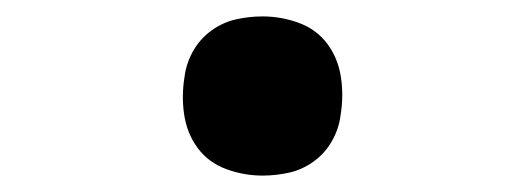

<svg xmlns="http://www.w3.org/2000/svg" viewBox="-20 -457 640 234"><path d="M300 -243Q277 -243 255.5 -251Q234 -259 221 -276.5Q208 -294 204.5 -317Q201 -340 205 -364Q207 -380 215.5 -395Q224 -410 238 -420Q252 -430 268 -433.5Q284 -437 300 -437Q323 -437 344.5 -429Q366 -421 379 -403.5Q392 -386 395.5 -363Q399 -340 395 -316Q393 -300 384.5 -285Q376 -270 362 -260Q348 -250 332 -246.5Q316 -243 300 -243Z"/></svg>

Font: Iosevka Slab Extended
Style: Bold Italic
Weight: 700
Width: 7
Italic angle: -9°
Monospace: yes
Designer: Belleve Invis
Foundry: Belleve Invis
Version: Version 11.1.0; ttfautohint (v1.8.3)